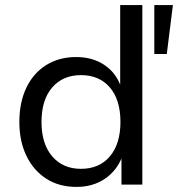

<svg xmlns="http://www.w3.org/2000/svg" viewBox="-20 -725 699 754"><path d="M280 9Q212 9 162 -23Q112 -55 84 -112.5Q56 -170 56 -246Q56 -323 83.5 -380.5Q111 -438 161.5 -469.5Q212 -501 279 -501Q343 -501 389 -470.5Q435 -440 454 -387H452V-705H539V0H457V-110H460Q439 -55 392 -23Q345 9 280 9ZM298 -62Q370 -62 411.5 -111Q453 -160 453 -246Q453 -333 411.5 -381.5Q370 -430 298 -430Q227 -430 185 -381.5Q143 -333 143 -246Q143 -160 185 -111Q227 -62 298 -62ZM586 -513V-705H659L635 -513Z"/></svg>

Font: Nunito Sans 9pt
Style: Regular
Weight: 400
Version: Version 3.101;gftools[0.9.27]